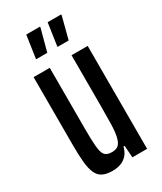

<svg xmlns="http://www.w3.org/2000/svg" viewBox="-178 -750 695 824"><g transform="rotate(-30 170.0 -338.0)"><path d="M127 8Q97 8 78.5 -1.5Q60 -11 50.5 -32Q41 -53 37.5 -87Q34 -121 34 -173V-510H114V-209Q114 -160 116 -130.5Q118 -101 123.5 -87Q129 -73 139.5 -68Q150 -63 166 -63Q187 -63 198 -73.5Q209 -84 214.5 -107.5Q220 -131 221 -168Q222 -205 222 -258V-510H302V0H229L225 -59H219Q214 -37 201.5 -22Q189 -7 170.5 0.5Q152 8 127 8ZM82 -571V-575L98 -684H166V-679L137 -571ZM188 -571V-575L204 -684H271V-679L243 -571Z"/></g></svg>

Font: Saira UltraCondensed SemiBold
Style: Regular
Weight: 600
Width: 1
Designer: Hector Gatti with collaboration of the Omnibus-Type team
Foundry: Omnibus-Type
Version: Version 1.101